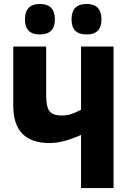

<svg xmlns="http://www.w3.org/2000/svg" viewBox="-20 -949 640 969"><path d="M389 0H553V-714H389V-395Q356 -378 335.5 -372Q315 -366 292 -366Q246 -366 229.5 -388.5Q213 -411 213 -466V-714H47V-415Q47 -227 231 -227Q299 -227 389 -268ZM417 -775Q492 -775 492 -851Q492 -929 417 -929Q341 -929 341 -851Q341 -775 417 -775ZM181 -775Q257 -775 257 -851Q257 -929 181 -929Q106 -929 106 -851Q106 -775 181 -775Z"/></svg>

Font: Noto Sans Mono Extra
Style: Regular
Weight: 800
Designer: Monotype Design Team
Foundry: Monotype Imaging Inc.
Version: Version 1.900